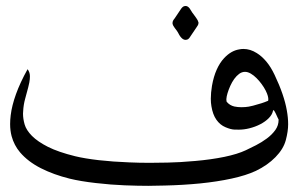

<svg xmlns="http://www.w3.org/2000/svg" viewBox="-20 -619 998 639"><path d="M593.8 -598.6Q596.2 -599.1 598.1 -599.1Q601.1 -599.1 604.5 -597.2Q607.9 -595.2 611.1 -591.1Q614.3 -586.9 616.9 -582Q619.6 -577.1 622.6 -573.7Q627 -567.4 632.8 -559.6Q638.7 -551.8 640.6 -544.4V-542.5Q640.6 -538.6 638.4 -534.7Q636.2 -530.8 633.3 -526.9L613.8 -498Q611.3 -493.7 608.2 -490.5Q605 -487.3 601.1 -486.8Q599.1 -486.3 597.2 -486.3Q594.2 -486.3 590.6 -488Q586.9 -489.7 583.3 -493.7Q579.6 -497.6 576.7 -502.7Q573.7 -507.8 571.8 -511.7Q567.9 -518.1 561.8 -525.6Q555.7 -533.2 554.2 -540.5V-542.5Q554.2 -546.9 556.2 -550.5Q558.1 -554.2 561.5 -558.1L581.1 -587.4Q583.5 -591.3 586.7 -594.5Q589.8 -597.7 593.8 -598.6ZM907.2 -221.2Q906.7 -221.2 904.1 -227.3Q901.4 -233.4 898.2 -240.2Q895 -247.1 892.1 -251Q891.1 -252.4 890.1 -252.4Q888.7 -252.4 888.2 -249Q885.7 -237.3 874.5 -225.8Q863.3 -214.4 846.4 -205.6Q829.6 -196.8 809.6 -191.9Q792 -187.5 775.4 -187.5Q772 -187.5 760.3 -187.7Q748.5 -188 730.5 -195.6Q712.4 -203.1 700.2 -220.5Q688 -237.8 683.6 -265.6Q681.6 -276.9 681.6 -290.5Q681.6 -310.1 685.5 -333.5Q690.9 -364.3 701.2 -387.2Q711.4 -410.2 726.1 -425.8Q749 -450.2 775.9 -454.6Q783.2 -456.1 790 -456.1Q813 -456.1 834.5 -442.4Q850.6 -432.6 866 -414.6Q881.3 -396.5 894 -369.6Q925.8 -302.7 934.6 -251.5Q939 -227.1 939 -205.6Q939 -182.1 931.2 -152.6Q923.3 -123 896.7 -95.9Q870.1 -68.8 831.5 -50.3Q799.3 -35.2 751 -24.7Q702.6 -14.2 645.8 -8.5Q588.9 -2.9 527.8 -1.5Q500.5 -0.5 473.6 -0.5Q440.4 -0.5 395.3 -2.2Q350.1 -3.9 299.1 -9.8Q248 -15.6 211.9 -24.4Q158.7 -37.6 116.2 -59.1Q73.7 -80.6 46.9 -111.8Q26.9 -135.3 18.6 -166Q13.7 -184.6 13.7 -206.1Q13.7 -220.2 15.6 -235.4Q19.5 -267.6 33.2 -305.7Q46.9 -343.8 71.8 -388.7Q79.6 -378.4 79.6 -365.2Q79.6 -363.8 79.1 -355.2Q78.6 -346.7 74 -328.6Q69.3 -310.5 63.7 -290.3Q58.1 -270 57.1 -249Q56.6 -244.6 56.6 -240.7Q56.6 -223.6 62 -204.8Q67.4 -186 86.4 -166.7Q105.5 -147.5 139.9 -130.1Q174.3 -112.8 230 -99.1Q262.2 -91.3 309.1 -85.9Q356 -80.6 409.7 -78.6Q443.4 -77.1 478 -77.1Q499 -77.1 538.3 -77.9Q577.6 -78.6 630.1 -83.3Q682.6 -87.9 726.6 -96.9Q770.5 -106 798.3 -119.1Q813 -126 832 -135.7Q851.1 -145.5 868.2 -158.2Q885.3 -170.9 896.5 -186.5Q907.2 -201.7 907.2 -219.7ZM872.1 -282.7Q873 -285.6 873 -289.1Q873 -293 871.3 -299.8Q869.6 -306.6 864.3 -317.4Q858.9 -328.1 850.8 -339.1Q842.8 -350.1 833.7 -359.1Q824.7 -368.2 814.7 -374Q804.7 -379.9 795.4 -379.9Q785.2 -379.9 776.1 -373.3Q767.1 -366.7 759.5 -356.2Q752 -345.7 746.3 -333Q740.7 -320.3 737.3 -309.1Q733.9 -297.9 733.4 -289.6V-287.1Q733.4 -280.3 735.8 -278.8Q745.1 -268.1 759.8 -264.6Q771 -262.2 783.2 -262.2Q786.6 -262.2 796.4 -262.7Q806.2 -263.2 822.3 -267.3Q838.4 -271.5 850.3 -275.4Q862.3 -279.3 868.7 -282.2Q872.1 -283.7 873 -283.7Q873 -283.2 872.1 -282.7Z"/></svg>

Font: Dima Niloofar
Style: Regular
Weight: 400
Designer: R.Balvardi
Foundry: Dima Software Group
Version: Version 3.00;November 13, 2018;FontCreator 11.5.0.2427 64-bi